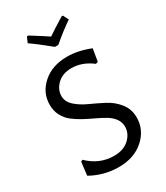

<svg xmlns="http://www.w3.org/2000/svg" viewBox="-209 -936 891 1031"><g transform="rotate(-30 236.0 -420.5)"><path d="M359 -848 376 -814Q321 -777 259 -724H238Q162 -786 121 -814L136 -848H145Q222 -800 248 -782Q284 -807 351 -848ZM267 -646Q336 -646 410 -616L397 -539L383 -535Q323 -581 257 -581Q202 -581 169 -549.5Q136 -518 136 -477Q136 -442 166 -415Q196 -388 239 -368.5Q282 -349 325.5 -326.5Q369 -304 399 -266Q429 -228 429 -177Q429 -100 369 -46.5Q309 7 214 7Q122 7 42 -38L52 -120L63 -125Q131 -58 222 -58Q280 -58 315 -90Q350 -122 350 -166Q350 -193 334 -215Q318 -237 292 -252.5Q266 -268 235 -282.5Q204 -297 173 -313.5Q142 -330 116 -350Q90 -370 74 -400Q58 -430 58 -468Q58 -543 116.5 -594.5Q175 -646 267 -646Z"/></g></svg>

Font: Alegreya Sans SC
Style: Regular
Weight: 400
Designer: Juan Pablo del Peral
Foundry: Huerta Tipografica
Version: Version 2.007